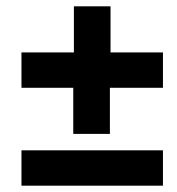

<svg xmlns="http://www.w3.org/2000/svg" viewBox="-20 -588 560 608"><path d="M212 -164V-310H48V-422H214V-568H330V-422H496V-310H328V-164ZM48 0V-112H496V0Z"/></svg>

Font: TypoPRO Source Sans Pro
Style: Italic
Weight: 900
Italic angle: -11°
Designer: Paul D. Hunt
Foundry: Adobe Systems Incorporated
Version: Version 1.075;PS 2.000;hotconv 1.0.86;makeotf.lib2.5.63406